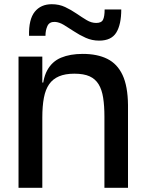

<svg xmlns="http://www.w3.org/2000/svg" viewBox="-20 -892 685 912"><path d="M181 -334V-442Q181 -515 204 -557.5Q227 -600 270 -618Q313 -636 373 -636Q442 -636 489.5 -612.5Q537 -589 562 -536Q587 -483 588 -393L476 -338Q476 -389 470 -427.5Q464 -466 448.5 -491.5Q433 -517 405.5 -529.5Q378 -542 333 -542Q290 -542 260.5 -529.5Q231 -517 213.5 -492Q196 -467 188.5 -427.5Q181 -388 181 -334ZM68 0V-623H181V-442V0ZM183 -436 148 -461V-500H194ZM476 0V-397L588 -395V0ZM451 -699Q417 -699 387 -712.5Q357 -726 331.5 -743Q306 -760 283.5 -773.5Q261 -787 241 -788Q215 -789 205.5 -769Q196 -749 196 -722H118Q116 -800 145 -836Q174 -872 226 -872Q261 -872 289.5 -858.5Q318 -845 343.5 -827.5Q369 -810 391.5 -796.5Q414 -783 437 -783Q462 -783 469.5 -798.5Q477 -814 477 -847H556Q556 -776 532.5 -737.5Q509 -699 451 -699Z"/></svg>

Font: Matangi
Style: Bold
Weight: 700
Designer: Prashant Pant
Foundry: The Graphic Ant
Version: Version 3.002